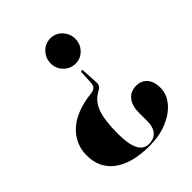

<svg xmlns="http://www.w3.org/2000/svg" viewBox="-207 -700 957 957"><g transform="rotate(-45 272.0 -221.0)"><path d="M321.5 -268Q323 -245 305 -234.5L288.5 -224.5Q251 -202.5 233.5 -153.5Q216 -104.5 216 -10Q216 134.5 289 134.5Q326 134.5 345.5 111.2Q365 88 364.5 47.5L364 -8.5Q364 -60 386.5 -88.2Q409 -116.5 450.5 -116.5Q486 -116.5 507.2 -92Q528.5 -67.5 528.5 -23.5Q528.5 21.5 497 59.5Q465.5 97.5 410.5 120.5Q355.5 143.5 285 143.5Q163 143.5 96.2 94.2Q29.5 45 29.5 -45.5Q29.5 -119.5 81 -172.8Q132.5 -226 232 -244L271 -249.5Q299 -254.5 301 -284.5L304.5 -354.5Q305 -363 311 -363Q316.5 -363 317 -354ZM315 -586Q351 -586 376 -559.2Q401 -532.5 401 -496Q401 -460 376 -433.8Q351 -407.5 315 -407.5Q277.5 -407.5 252.2 -433.8Q227 -460 227 -496Q227 -532.5 252.2 -559.2Q277.5 -586 315 -586Z"/></g></svg>

Font: Fraunces 144pt
Style: Bold
Weight: 700
Version: Version 1.000;[b76b70a41]